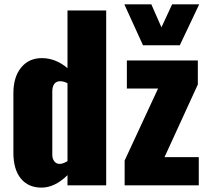

<svg xmlns="http://www.w3.org/2000/svg" viewBox="-20 -858 966 889"><path d="M642.1 -648.4 555.7 -837.9H680.7L727.5 -731.4L776.9 -837.9H902.3L812.5 -648.4ZM557.1 0V-114.7L711.9 -448.2H567.4V-578.1H896V-466.8L741.7 -130.4H900.4V0ZM256.3 -99.1Q271 -99.1 292.5 -111.8V-472.7Q274.9 -481.9 258.3 -481.9Q240.7 -481.9 231.4 -469.5Q222.2 -457 222.2 -435.5V-140.1Q222.2 -123 231.4 -111.1Q240.7 -99.1 256.3 -99.1ZM172.4 10.7Q110.8 10.7 76.4 -31.5Q42 -73.7 42 -150.9V-426.8Q42 -501 77.6 -544.9Q113.3 -588.9 173.8 -588.9Q237.3 -588.9 292.5 -542.5V-809.6H471.7V0H292.5V-46.9Q233.4 10.7 172.4 10.7Z"/></svg>

Font: Oswald
Style: Heavy
Weight: 800
Designer: Vernon Adams
Foundry: Vernon Adams
Version: 3.0; ttfautohint (v0.95) -l 8 -r 50 -G 200 -x 0 -w "G" -W -c